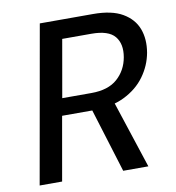

<svg xmlns="http://www.w3.org/2000/svg" viewBox="-79 -771 770 842"><g transform="rotate(-10 305.5 -350.0)"><path d="M30 0 154 -700H391Q474 -700 522 -672Q570 -644 587.5 -597.5Q605 -551 595 -492Q585 -436 550.5 -388.5Q516 -341 457.5 -312.5Q399 -284 314 -284H180L130 0ZM402 0 306 -311H412L514 0ZM194 -360H324Q399 -360 440 -396.5Q481 -433 491 -490Q501 -548 473 -582Q445 -616 369 -616H239Z"/></g></svg>

Font: DM Sans 9pt Medium
Style: Italic
Weight: 500
Italic angle: -10°
Version: Version 4.004;gftools[0.9.30]